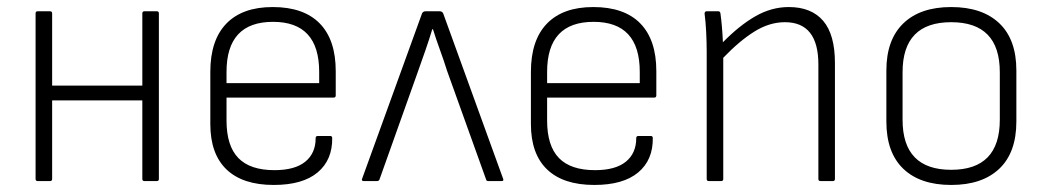

<svg xmlns="http://www.w3.org/2000/svg" viewBox="-20 -514 2969 545"><path d="M87 0Q81 0 81 -6V-476Q81 -482 87 -482H122Q128 -482 128 -476V-271H384V-476Q384 -482 390 -482H425Q431 -482 431 -476V-6Q431 0 425 0H390Q384 0 384 -6V-229H128V-6Q128 0 122 0Z M757 11Q669 11 623 -33Q577 -77 577 -162V-310Q577 -400 622.5 -447Q668 -494 754 -494Q842 -494 887.5 -447.5Q933 -401 933 -312V-243Q933 -237 927 -237H623V-172Q623 -100 656.5 -65.5Q690 -31 759 -31Q817 -31 846.5 -55Q876 -79 876 -122Q876 -128 882 -128H918Q922 -128 923 -123Q924 -60 881.5 -24.5Q839 11 757 11ZM623 -278H886V-310Q886 -452 755 -452Q623 -452 623 -310Z M1013 0Q1005 0 1008 -7L1178 -476Q1181 -482 1188 -482H1228Q1235 -482 1238 -476L1408 -7Q1411 0 1404 0H1366Q1361 0 1360 -4L1249 -313Q1240 -342 1229 -372Q1218 -402 1209 -431H1207Q1198 -401 1187.5 -371Q1177 -341 1166 -310L1057 -4Q1055 0 1050 0Z M1667 11Q1579 11 1533 -33Q1487 -77 1487 -162V-310Q1487 -400 1532.5 -447Q1578 -494 1664 -494Q1752 -494 1797.5 -447.5Q1843 -401 1843 -312V-243Q1843 -237 1837 -237H1533V-172Q1533 -100 1566.5 -65.5Q1600 -31 1669 -31Q1727 -31 1756.5 -55Q1786 -79 1786 -122Q1786 -128 1792 -128H1828Q1832 -128 1833 -123Q1834 -60 1791.5 -24.5Q1749 11 1667 11ZM1533 -278H1796V-310Q1796 -452 1665 -452Q1533 -452 1533 -310Z M1992 0Q1986 0 1986 -6V-367Q1986 -394 1984.5 -423.5Q1983 -453 1980 -475Q1980 -482 1986 -482H2019Q2024 -482 2025 -476Q2030 -440 2032 -394Q2079 -442 2124.5 -468Q2170 -494 2219 -494Q2283 -494 2316.5 -455Q2350 -416 2350 -335V-6Q2350 0 2344 0H2309Q2303 0 2303 -6V-331Q2303 -451 2208 -451Q2164 -451 2121.5 -424.5Q2079 -398 2033 -350V-6Q2033 0 2027 0Z M2680 11Q2592 11 2544 -35Q2496 -81 2496 -169V-314Q2496 -401 2544 -447.5Q2592 -494 2680 -494Q2768 -494 2816.5 -448Q2865 -402 2865 -314V-169Q2865 -81 2816.5 -35Q2768 11 2680 11ZM2680 -32Q2818 -32 2818 -174V-309Q2818 -451 2680 -451Q2542 -451 2542 -309V-174Q2542 -32 2680 -32Z"/></svg>

Font: Sofia Sans Semi Condensed Light
Style: Regular
Weight: 300
Designer: Botio Nikoltchev, Ani Petrova
Foundry: lettersoup
Version: Version 4.100; ttfautohint (v1.8.4.7-5d5b)